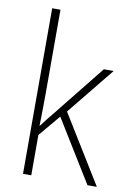

<svg xmlns="http://www.w3.org/2000/svg" viewBox="-86 -865 594 868"><g transform="rotate(10 211.0 -431.0)"><path d="M120 -426V-811H82V-51H120V-236L203 -335L378 -51H421L229 -363L405 -580H360L168 -340C150 -319 137 -301 119 -278H118C119 -329 120 -375 120 -426Z"/></g></svg>

Font: Noto Sans Tamil UI SemiCondensed ExtraLight
Style: Regular
Weight: 200
Width: 4
Designer: Jelle Bosma - Monotype Design Team
Foundry: Monotype Imaging Inc.
Version: Version 2.004